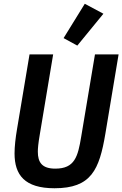

<svg xmlns="http://www.w3.org/2000/svg" viewBox="-20 -987 649 1019"><path d="M136.7 -698.2 70.3 -301.5C62.5 -255.7 57.2 -209.5 57.2 -172.6C57.2 -58.6 110.8 12.1 269.2 12.1C464.1 12.1 507.1 -85.2 539.4 -278.4L609.4 -698.2H484L410.9 -261.4C393.5 -155.9 376.8 -92 273.4 -92C202.8 -92 180.8 -125.4 180.8 -181.8C180.8 -199.2 182.9 -224.8 191.1 -272.7L262.1 -698.2ZM317.5 -784.8 390.3 -745 528.8 -914.1 430 -967Z"/></svg>

Font: Margiela Mono Italic SmBold It
Style: Regular
Weight: 600
Designer: Mike Abbink, Paul van der Laan, Pieter van Rosmalen
Foundry: Bold Monday
Version: Version 2.003 2021